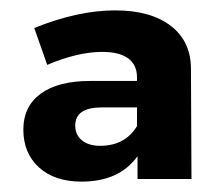

<svg xmlns="http://www.w3.org/2000/svg" viewBox="-20 -803 429 370"><path d="M245 -458V-502Q210 -453 137 -453Q85 -453 55 -480.5Q25 -508 25 -553Q25 -598 58.5 -622.5Q92 -647 154 -647H244V-654Q244 -678 227 -690.5Q210 -703 177 -703Q130 -703 71 -678L46 -749Q130 -783 202 -783Q271 -783 310 -752.5Q349 -722 348 -667L349 -458ZM244 -560V-596H176Q125 -596 125 -561Q125 -543 138 -532.5Q151 -522 173 -522Q221 -522 244 -560Z"/></svg>

Font: Argentum Sans SemiBold
Style: Regular
Weight: 600
Designer: Julieta Ulanovsky (Modified by Cristiano Sobral)
Foundry: Julieta Ulanovsky
Version: Version 5.001;November 22, 2018;FontCreator 11.5.0.2425 64-b